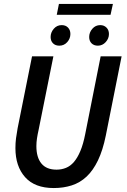

<svg xmlns="http://www.w3.org/2000/svg" viewBox="-20 -939 640 971"><path d="M252 12Q156 12 107 -43Q58 -98 58 -190Q58 -216 61 -239.5Q64 -263 69 -290L142 -654H250L175 -281Q170 -259 167 -239Q164 -219 164 -200Q164 -143 189.5 -112Q215 -81 266 -81Q291 -81 313.5 -90Q336 -99 354 -120Q372 -141 386.5 -175.5Q401 -210 411 -261L489 -654H595L515 -253Q500 -179 475.5 -128Q451 -77 418 -46Q385 -15 343 -1.5Q301 12 252 12ZM280 -708Q260 -708 248 -720Q236 -732 236 -752Q236 -775 252 -793.5Q268 -812 292 -812Q312 -812 324 -799.5Q336 -787 336 -767Q336 -744 320 -726Q304 -708 280 -708ZM475 -708Q455 -708 443 -720Q431 -732 431 -752Q431 -775 447 -793.5Q463 -812 487 -812Q506 -812 518.5 -799.5Q531 -787 531 -767Q531 -744 514.5 -726Q498 -708 475 -708ZM267 -864 278 -919H551L539 -864Z"/></svg>

Font: Source Code Pro Semibold
Style: Italic
Weight: 600
Italic angle: -11°
Monospace: yes
Designer: Paul D. Hunt, Teo Tuominen
Foundry: Adobe Systems Incorporated
Version: Version 1.050;PS 1.000;hotconv 16.6.51;makeotf.lib2.5.65220